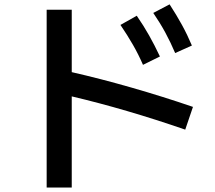

<svg xmlns="http://www.w3.org/2000/svg" viewBox="-20 -803 978 874"><path d="M528.3 -689.5 602.5 -731.4Q633.8 -686 658.7 -641.8Q683.6 -597.7 708 -545.9L630.9 -507.8Q610.4 -555.2 585.4 -598.6Q560.5 -642.1 528.3 -689.5ZM677.7 -744.1 752 -783.2Q783.7 -734.4 808.3 -689.5Q833 -644.5 853.5 -595.7L777.3 -561.5Q756.8 -609.9 732.9 -654.1Q709 -698.2 677.7 -744.1ZM306.6 -364.3V50.8H192.4V-758.8H306.6V-474.6Q437.5 -444.8 580.3 -403.8Q723.1 -362.8 858.4 -316.4L823.2 -212.9Q554.7 -305.7 306.6 -364.3Z"/></svg>

Font: Pretendard SemiBold
Style: Regular
Weight: 600
Designer: Base glyphs from Inter by Rasmus Andersson; Hangeul glyphs from Noto Sans CJK(Source Han Sans) by Jang Soo-young and Kan
Foundry: Kil Hyung-jin
Version: Version 1.309